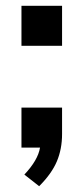

<svg xmlns="http://www.w3.org/2000/svg" viewBox="-20 -509 288 662"><path d="M54 -489H194V-351H54ZM54 -138H194V-47Q194 5 176 47.5Q158 90 115 133L64 93Q111 43 118 0H54Z"/></svg>

Font: wassup Sans
Style: Bold
Weight: 700
Version: Version 2.001